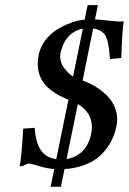

<svg xmlns="http://www.w3.org/2000/svg" viewBox="-20 -647 502 748"><path d="M92.8 -9.8Q85.4 -9.8 76.4 -4.4Q67.4 1 56.6 1Q64.5 -38.1 70.3 -146L115.2 -148.9Q116.7 -125 121.1 -105.7Q125.5 -86.4 134.8 -69.1Q144 -51.8 160.4 -40.8Q176.8 -29.8 199.2 -26.9L246.6 -258.8Q228 -266.1 213.6 -273.4Q199.2 -280.8 182.1 -293.2Q165 -305.7 153.6 -319.6Q142.1 -333.5 134.5 -354Q127 -374.5 127 -397.9Q127 -415 130.9 -434.1Q137.2 -464.4 156.5 -490Q175.8 -515.6 201.9 -531.7Q228 -547.9 255.6 -557.9Q283.2 -567.9 310.1 -570.8L321.3 -627H361.3L350.1 -571.3Q370.1 -570.3 403.1 -566.7Q436 -563 448.7 -563Q456.1 -563 461.9 -564Q459 -543.5 457 -517.8Q455.1 -492.2 454.3 -469.7Q453.6 -447.3 452.6 -420.9L408.7 -417L406.7 -435.1Q404.8 -456.1 402.6 -469.7Q400.4 -483.4 396 -496.3Q391.6 -509.3 384.8 -516.6Q377.9 -523.9 367.7 -529.1Q357.4 -534.2 342.8 -536.1L301.8 -333Q318.4 -327.6 335.4 -319.1Q352.5 -310.5 371.1 -296.9Q389.6 -283.2 403.8 -267.1Q418 -251 427.2 -228.8Q436.5 -206.5 436.5 -182.6Q436.5 -169.4 433.6 -155.8Q428.7 -131.3 419.2 -109.4Q409.7 -87.4 393.3 -65.9Q377 -44.4 355 -28.3Q333 -12.2 301.3 -1.5Q269.5 9.3 231.4 11.7L217.3 80.6H177.2L191.4 11.7Q162.1 9.3 130.9 -0.2Q99.6 -9.8 92.8 -9.8ZM283.2 -241.7 239.3 -27.3Q254.4 -29.8 268.1 -35.6Q281.7 -41.5 295.4 -52.5Q309.1 -63.5 319.6 -82.5Q330.1 -101.6 335.4 -127Q337.9 -140.1 337.9 -152.3Q337.9 -209 283.2 -241.7ZM264.6 -348.6 302.7 -535.2Q269.5 -529.3 246.8 -504.6Q224.1 -480 215.3 -438Q214.4 -432.1 214.4 -425.8Q214.4 -403.8 229 -383.3Q243.7 -362.8 264.6 -348.6Z"/></svg>

Font: LL
Style: Bold Italic
Weight: 700
Italic angle: -11.5°
Designer: Philipp H. Poll
Foundry: Philipp H. Poll
Version: Version 2.7.x